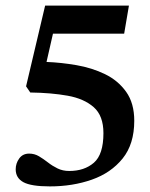

<svg xmlns="http://www.w3.org/2000/svg" viewBox="-20 -650 535 685"><path d="M158 15Q91 15 63.5 0Q36 -15 36 -46Q36 -67 48.5 -84.5Q61 -102 84 -102Q103 -102 119 -92.5Q135 -83 151 -70.5Q167 -58 185.5 -49Q204 -40 227 -40Q281 -40 315 -69.5Q349 -99 349 -175Q349 -237 314.5 -267.5Q280 -298 221.5 -308.5Q163 -319 88 -320L73 -342L141 -630H440L423 -530H169L146 -429Q198 -427 253 -417.5Q308 -408 354.5 -385.5Q401 -363 430 -322.5Q459 -282 459 -219Q459 -136 417.5 -84.5Q376 -33 307.5 -9Q239 15 158 15Z"/></svg>

Font: STIX Two Text SemiBold
Style: Regular
Weight: 600
Designer: Ross Mills, John Hudson & Paul Hanslow, Tiro Typeworks Ltd; with prior portions MicroPress Inc., and Coen Hoffman.
Foundry: Tiro Typeworks Ltd
Version: Version 2.13 b171